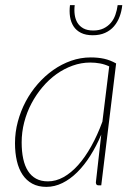

<svg xmlns="http://www.w3.org/2000/svg" viewBox="-20 -723 532 749"><path d="M38.5 0ZM375 0H364Q358 0 356 -3.8Q354 -7.5 354 -11.5L375 -198Q356 -153 332.2 -115.5Q308.5 -78 281.2 -51Q254 -24 223.5 -9Q193 6 161 6Q129 6 106 -6.5Q83 -19 68 -41.5Q53 -64 45.8 -95.2Q38.5 -126.5 38.5 -164.5Q38.5 -207 49.5 -248.2Q60.5 -289.5 80.2 -326.8Q100 -364 127.5 -395.5Q155 -427 187.8 -450Q220.5 -473 257.5 -486Q294.5 -499 334 -499Q362.5 -499 386.2 -493.8Q410 -488.5 433 -475.5ZM167 -15.5Q198 -15.5 227.8 -32Q257.5 -48.5 284.8 -79Q312 -109.5 336 -152.5Q360 -195.5 379.5 -248.5L406 -464Q389 -472 370.5 -475.5Q352 -479 332 -479Q297 -479 263.5 -467Q230 -455 200.2 -433.8Q170.5 -412.5 145.8 -383.2Q121 -354 102.8 -319.5Q84.5 -285 74.5 -246.2Q64.5 -207.5 64.5 -167.5Q64.5 -132 70.5 -104Q76.5 -76 89 -56.2Q101.5 -36.5 120.8 -26Q140 -15.5 167 -15.5ZM342 -585.5Q314.5 -585.5 296 -594.8Q277.5 -604 267 -620.2Q256.5 -636.5 253.2 -657.8Q250 -679 253 -703H271.5Q269 -683.5 271.5 -665.5Q274 -647.5 282.2 -634Q290.5 -620.5 305.5 -612.2Q320.5 -604 344 -604Q367 -604 384 -612.2Q401 -620.5 412.5 -634Q424 -647.5 430.2 -665.5Q436.5 -683.5 439 -703H457Q454.5 -679 446.5 -657.8Q438.5 -636.5 424.5 -620.2Q410.5 -604 390 -594.8Q369.5 -585.5 342 -585.5Z"/></svg>

Font: Lato Thin
Style: Italic
Weight: 200
Italic angle: -7°
Designer: Lukasz Dziedzic
Foundry: tyPoland Lukasz Dziedzic
Version: Version 2.007; 2014-02-27